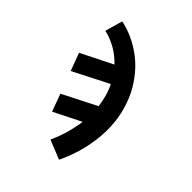

<svg xmlns="http://www.w3.org/2000/svg" viewBox="-206 -668 1012 1012"><g transform="rotate(45 300.0 -162.5)"><path d="M400 213 293 170Q311 131 323.5 90.5Q336 50 343 8Q344 7 344 6.5Q344 6 344 5Q345 0 345.5 -5.5Q346 -11 347 -16L195 60L159 -38L348 -134Q344 -167 335 -199.5Q326 -232 311 -262L113 -161L76 -260L252 -348Q236 -365 218 -379.5Q200 -394 180 -405.5Q160 -417 137.5 -426Q115 -435 92 -440L120 -538Q164 -529 205.5 -510Q247 -491 283 -465Q319 -439 348.5 -406Q378 -373 401 -335Q424 -297 439.5 -254Q455 -211 462.5 -166.5Q470 -122 469.5 -73.5Q469 -25 461 21Q453 71 437.5 119Q422 167 400 213Z"/></g></svg>

Font: Iosevka Slab Extended Oblique
Style: Bold
Weight: 700
Width: 7
Italic angle: -9°
Monospace: yes
Designer: Belleve Invis
Foundry: Belleve Invis
Version: Version 11.1.1; ttfautohint (v1.8.3)